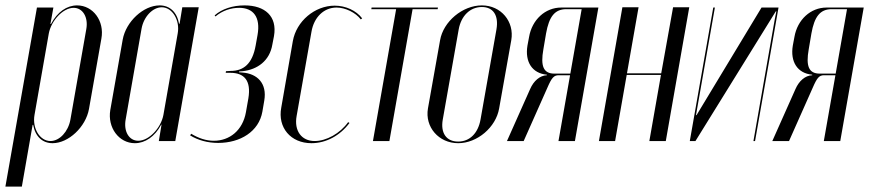

<svg xmlns="http://www.w3.org/2000/svg" viewBox="-64 -523 3238 712"><path d="M134 -495H73L-44 169H17L57 -60H59C67 -16 94 8 131 8C190 8 254 -52 266 -119L312 -380C324 -445 281 -503 222 -503C184 -503 149 -479 125 -434H123ZM64 -97 117 -399C126 -447 170 -494 209 -494C243 -494 264 -459 256 -415L197 -79C189 -35 157 0 123 0C84 0 55 -47 64 -97Z M525 0H586L673 -496H612L602 -435H600C592 -479 565 -503 528 -503C468 -503 403 -443 391 -376L345 -115C334 -50 377 8 436 8C474 8 510 -16 534 -61H535ZM595 -399 542 -97C533 -48 488 -1 449 -1C414 -1 394 -36 402 -80L461 -417C469 -461 502 -496 536 -496C575 -496 604 -448 595 -399Z M745 7C827 7 896 -35 909 -109L916 -150C927 -214 890 -250 835 -254L822 -255L823 -258L836 -259C890 -265 936 -297 946 -358L952 -389C965 -463 918 -503 843 -503C799 -503 759 -490 732 -466L735 -462C761 -484 793 -494 823 -494C875 -494 903 -460 891 -393L884 -354C872 -287 840 -260 791 -260L774 -259L773 -253H790C842 -253 868 -224 857 -158L848 -107C836 -39 787 -1 729 -1C701 -1 673 -10 645 -27L641 -21C670 -3 706 7 745 7Z M1022 -371 979 -124C965 -50 1014 8 1091 8C1145 8 1197 -20 1232 -67L1227 -70C1197 -28 1146 0 1103 0C1054 0 1026 -38 1036 -93L1091 -405C1100 -459 1137 -495 1184 -495C1217 -495 1255 -476 1274 -451L1279 -455C1257 -484 1218 -502 1177 -502C1103 -502 1035 -444 1022 -371Z M1560 -495H1314L1313 -489H1405L1319 0H1380L1466 -489H1559Z M1723 -503C1651 -503 1580 -443 1568 -374L1523 -121C1511 -52 1563 8 1635 8C1706 8 1775 -51 1787 -121L1832 -374C1844 -443 1794 -503 1723 -503ZM1723 -497C1765 -497 1786 -466 1777 -414L1718 -80C1709 -29 1678 2 1635 2C1591 2 1569 -30 1578 -80L1637 -414C1646 -464 1679 -497 1723 -497Z M2155 -495H2017C1958 -495 1909 -450 1898 -386L1892 -354C1882 -294 1909 -251 1964 -246V-244C1938 -243 1915 -223 1902 -193L1816 0H1878L1966 -198C1982 -235 1990 -244 2008 -244H2050L2007 0H2068ZM1951 -340 1961 -399C1972 -461 1993 -489 2036 -489H2093L2051 -250H1992C1951 -250 1940 -278 1951 -340Z M2244 -496 2157 0H2217L2260 -245H2387L2344 0H2405L2492 -496H2432L2388 -251H2261L2304 -496Z M2760 -495 2519 -96H2517L2587 -495H2581L2494 0H2515L2813 -481H2815L2809 -451L2730 0H2736L2823 -495Z M3139 -495H3001C2942 -495 2893 -450 2882 -386L2876 -354C2866 -294 2893 -251 2948 -246V-244C2922 -243 2899 -223 2886 -193L2800 0H2862L2950 -198C2966 -235 2974 -244 2992 -244H3034L2991 0H3052ZM2935 -340 2945 -399C2956 -461 2977 -489 3020 -489H3077L3035 -250H2976C2935 -250 2924 -278 2935 -340Z"/></svg>

Font: Moniqa Ita Display
Style: Italic
Weight: 400
Italic angle: -10°
Designer: Rajesh Rajput
Foundry: Rajesh Rajput
Version: Version 1.000